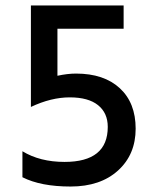

<svg xmlns="http://www.w3.org/2000/svg" viewBox="-20 -675 565 702"><path d="M190 -570V-398Q227 -406 258 -406Q360 -406 418 -352.5Q476 -299 476 -204.5Q476 -110 411.5 -51.5Q347 7 238 7Q129 7 62 -27V-122Q126 -83 216 -83Q374 -83 374 -211Q374 -262 338.5 -290.5Q303 -319 235 -319Q167 -319 93 -284V-655H432V-570Z"/></svg>

Font: Hind Medium
Style: Regular
Weight: 500
Designer: Manushi Parikh, Satya Rajpurohit
Foundry: Indian Type Foundry
Version: Version 1.201;PS 1.0;hotconv 1.0.78;makeotf.lib2.5.61930; tt